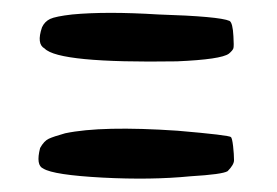

<svg xmlns="http://www.w3.org/2000/svg" viewBox="-20 -439 421 292"><path d="M89.8 -417Q141.6 -421.9 220.7 -417Q313.5 -414.1 329.1 -407.2Q334 -404.3 335 -383.8Q335.9 -369.1 335 -365.7Q334 -362.3 328.1 -357.4Q316.4 -348.6 249 -345.7Q69.3 -342.8 47.9 -365.2Q35.2 -372.1 43.9 -397.5Q47.9 -406.2 56.2 -410.2Q64.5 -414.1 89.8 -417ZM79.1 -236.3Q134.8 -248 250 -240.2Q329.1 -233.4 331.1 -230.5Q333 -229.5 334.5 -216.8Q335.9 -204.1 335.9 -195.3Q335.9 -188.5 326.2 -178.7Q318.4 -173.8 269.5 -170.9Q210 -165 135.7 -168.9Q61.5 -172.9 45.9 -182.6Q34.2 -187.5 41 -213.9Q46.9 -224.6 54.2 -228Q61.5 -231.4 79.1 -236.3Z"/></svg>

Font: JasonHandwriting4
Style: Regular
Weight: 400
Version: Version 1.01.21